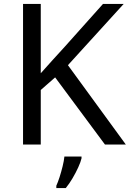

<svg xmlns="http://www.w3.org/2000/svg" viewBox="-20 -734 659 975"><path d="M619 0H513L260 -341L187 -277V0H97V-714H187V-362Q217 -396 248 -430Q279 -464 310 -498L503 -714H608L325 -403ZM394 61V70Q390 88 377.5 115.5Q365 143 348.5 171Q332 199 314 221H266V209Q274 192 282.5 165.5Q291 139 298 110.5Q305 82 307 61Z"/></svg>

Font: Noto IKEA Latin
Style: Regular
Weight: 400
Designer: Monotype Design Team
Foundry: Monotype Imaging Inc.
Version: Version 1.0